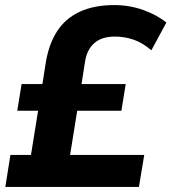

<svg xmlns="http://www.w3.org/2000/svg" viewBox="-20 -736 675 756"><path d="M1 0 21 -126H102L130 -300H48L65 -405H147L160 -488Q172 -562 204.5 -612.5Q237 -663 293.5 -689.5Q350 -716 430 -716Q490 -716 544.5 -696.5Q599 -677 635 -647L576 -538Q541 -568 505.5 -580Q470 -592 433 -592Q380 -592 351 -566Q322 -540 315 -494L301 -405H475L458 -300H284L256 -126H548L527 0Z"/></svg>

Font: Nunito Sans 10pt ExtraBold
Style: Italic
Weight: 800
Italic angle: -9°
Designer: Vernon Adams
Foundry: Vernon Adams
Version: Version 3.101;gftools[0.9.27]